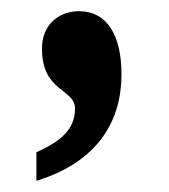

<svg xmlns="http://www.w3.org/2000/svg" viewBox="-20 -169 302 343"><path d="M45 154C156 120 197 46 197 -36C197 -105 172 -149 121 -149C85 -149 55 -125 55 -82C55 -4 114 -11 114 25C114 61 90 83 45 103Z"/></svg>

Font: Noto Serif Devanagari ExtraCondensed ExtraBold
Style: Regular
Weight: 800
Width: 2
Designer: Universal Thirst, Indian Type Foundry and the Monotype Design Team
Foundry: Monotype Imaging Inc.
Version: Version 2.004